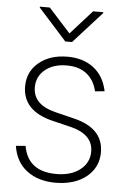

<svg xmlns="http://www.w3.org/2000/svg" viewBox="-54 -793 553 844"><g transform="rotate(5 222.5 -370.5)"><path d="M403.3 -407.7 361.3 -403.8Q350.1 -452.6 316.2 -479.5Q282.2 -506.3 228.5 -506.3Q168.9 -506.3 132.6 -476.3Q96.2 -446.3 96.2 -398.9Q96.2 -321.8 195.8 -297.4L280.8 -276.4Q410.6 -244.6 410.6 -138.7Q410.6 -93.3 386.5 -59.3Q362.3 -25.4 320.1 -6.8Q277.8 11.7 223.6 11.7Q147.5 11.7 97.2 -25.6Q46.9 -63 35.6 -134.8L78.1 -138.2Q97.7 -26.9 223.1 -26.9Q288.1 -26.9 327.9 -57.9Q367.7 -88.9 367.7 -138.2Q367.7 -176.3 342.8 -201.2Q317.9 -226.1 271.5 -237.8L187 -258.3Q53.2 -291 53.2 -398.9Q53.2 -463.9 102.1 -504.4Q150.9 -544.9 228.5 -544.9Q297.4 -544.9 343.5 -509.5Q389.6 -474.1 403.3 -407.7ZM131.3 -753.4 227.1 -647.5 322.3 -753.4H367.2V-749.5L241.7 -610.8H211.9L87.4 -749.5V-753.4Z"/></g></svg>

Font: Inter Display Extra Light
Style: Regular
Weight: 200
Designer: Rasmus Andersson
Foundry: rsms
Version: Version 4.000;git-4fc901f